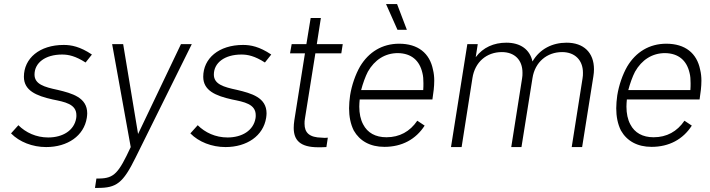

<svg xmlns="http://www.w3.org/2000/svg" viewBox="-20 -720 3478 940"><path d="M206 0C311 0 391 -55 405 -143C406 -151 407 -158 407 -165C407 -243 333 -263 262 -280C196 -294 149 -308 149 -355C149 -412 201 -453 284 -453C315 -453 349 -446 399 -414L430 -453C372 -492 329 -500 292 -500C173 -500 97 -434 97 -344C97 -277 157 -251 238 -233C297 -221 354 -211 354 -156C354 -151 354 -146 353 -141C343 -81 287 -47 216 -47C157 -47 106 -71 70 -107L34 -67C75 -25 139 0 206 0Z M445 200H459C550 200 582 177 644 51L919 -504H866L656 -64L583 -504H529L620 0C561 127 539 153 466 154H452Z M1084 0C1189 0 1269 -55 1283 -143C1284 -151 1285 -158 1285 -165C1285 -243 1211 -263 1140 -280C1074 -294 1027 -308 1027 -355C1027 -412 1079 -453 1162 -453C1193 -453 1227 -446 1277 -414L1308 -453C1250 -492 1207 -500 1170 -500C1051 -500 975 -434 975 -344C975 -277 1035 -251 1116 -233C1175 -221 1232 -211 1232 -156C1232 -151 1232 -146 1231 -141C1221 -81 1165 -47 1094 -47C1035 -47 984 -71 948 -107L912 -67C953 -25 1017 0 1084 0Z M1651 -459 1658 -504H1531L1551 -632H1501L1480 -504H1408L1400 -459H1473L1421 -131C1419 -118 1418 -105 1418 -94C1418 -34 1449 1 1538 1C1549 1 1561 1 1578 0L1585 -46C1580 -46 1575 -45 1570 -45C1565 -45 1560 -46 1555 -46C1495 -47 1471 -70 1471 -114C1471 -122 1471 -131 1473 -140L1524 -459Z M1972 -574 1924 -700H1870L1926 -574ZM1872 -48C1818 -48 1779 -70 1758 -111C1745 -135 1739 -165 1739 -198C1739 -209 1740 -221 1741 -233H2097C2102 -265 2106 -296 2106 -325C2106 -344 2104 -362 2100 -378C2084 -460 2026 -506 1934 -506C1851 -506 1785 -465 1743 -395C1720 -355 1702 -303 1694 -253C1691 -231 1689 -210 1689 -190C1689 -150 1696 -113 1712 -81C1741 -30 1792 -1 1862 -1C1948 -1 2016 -38 2059 -105L2023 -129C1987 -76 1936 -48 1872 -48ZM1781 -369C1814 -427 1865 -460 1928 -460C1994 -459 2034 -424 2048 -363C2052 -348 2053 -331 2053 -313C2053 -302 2053 -291 2052 -279H1748C1756 -310 1769 -346 1781 -369Z M2754 -511C2685 -511 2623 -481 2587 -419C2574 -478 2528 -511 2459 -511C2398 -511 2345 -488 2309 -440L2319 -504H2268L2188 0H2240L2293 -338C2305 -416 2362 -465 2437 -465C2499 -465 2538 -427 2538 -364C2538 -355 2538 -346 2536 -336L2483 0H2533L2587 -338C2599 -416 2658 -465 2732 -465C2794 -465 2834 -426 2834 -364C2834 -355 2834 -346 2832 -336L2779 0H2830L2885 -346C2887 -358 2888 -370 2888 -381C2888 -463 2837 -511 2754 -511Z M3180 -48C3126 -48 3087 -70 3066 -111C3053 -135 3047 -165 3047 -198C3047 -209 3048 -221 3049 -233H3405C3410 -265 3414 -296 3414 -325C3414 -344 3412 -362 3408 -378C3392 -460 3334 -506 3242 -506C3159 -506 3093 -465 3051 -395C3028 -355 3010 -303 3002 -253C2999 -231 2997 -210 2997 -190C2997 -150 3004 -113 3020 -81C3049 -30 3100 -1 3170 -1C3256 -1 3324 -38 3367 -105L3331 -129C3295 -76 3244 -48 3180 -48ZM3089 -369C3122 -427 3173 -460 3236 -460C3302 -459 3342 -424 3356 -363C3360 -348 3361 -331 3361 -313C3361 -302 3361 -291 3360 -279H3056C3064 -310 3077 -346 3089 -369Z"/></svg>

Font: Arthouse Owned Light
Style: Italic
Weight: 300
Italic angle: -10°
Designer: Jeremy Tribby
Foundry: Tribby Type
Version: Version 1.000;PS 001.000;hotconv 1.0.88;makeotf.lib2.5.64775